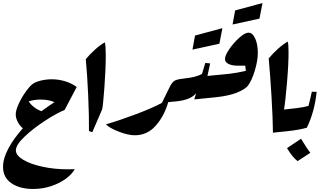

<svg xmlns="http://www.w3.org/2000/svg" viewBox="-75 -874 2151 1269"><path d="M371 245Q404 245 419 244Q401 277 360.5 307Q320 337 263.5 356Q207 375 144 375Q56 375 0.5 337Q-55 299 -55 229Q-55 174 -20 108Q15 42 76 -26Q56 -42 42.5 -68Q29 -94 29 -117Q29 -145 48 -186.5Q67 -228 93 -265Q119 -302 137 -316Q157 -332 193 -341Q229 -350 267 -350Q313 -350 356.5 -336.5Q400 -323 432 -299L352 -147Q303 -128 225 -77.5Q147 -27 88.5 28Q30 83 30 120Q30 153 78.5 182Q127 211 206 228Q285 245 371 245ZM115 -204Q128 -183 150 -166Q172 -149 199 -139Q238 -168 285 -199Q245 -216 193 -216Q151 -216 115 -204Z M513 -8Q514 -104 508 -240.5Q502 -377 492 -483Q520 -517 555 -548Q590 -579 618 -594Q624 -572 624 -507Q624 -418 615 -295.5Q606 -173 600 -151L535 0Z M1154 -339 1111 -222 1090 -204 1037 -199Q1010 -106 954 -43Q898 20 816 20Q772 20 711 -3.5Q650 -27 625 -52Q717 -79 824.5 -119.5Q932 -160 995 -194L1046 -298Q1061 -328 1076 -338.5Q1091 -349 1126 -353L1148 -356Z M1383 -363 1340 -246 1319 -228 1209 -217 1221 -258Q1187 -214 1090 -204L1148 -356Q1218 -363 1260 -385L1282 -458L1314 -455L1296 -372L1377 -380ZM1214 -639 1395 -688 1375 -585 1197 -546Z M1629 -523Q1629 -474 1609.5 -408.5Q1590 -343 1564 -308Q1544 -283 1491.5 -262Q1439 -241 1358 -232L1319 -228L1377 -380L1439 -386Q1498 -393 1550 -406L1546 -440H1496Q1458 -440 1435 -451.5Q1412 -463 1412 -484Q1412 -508 1441 -550Q1470 -592 1507 -625Q1544 -658 1567 -658Q1594 -658 1611.5 -620Q1629 -582 1629 -523ZM1479 -805 1660 -854 1640 -751 1462 -712Z M1889 -142 1846 -25 1825 -7 1729 3Q1728 -95 1719.5 -236.5Q1711 -378 1701 -488Q1729 -522 1764 -553Q1799 -584 1827 -599Q1832 -579 1832 -536Q1833 -459 1822 -329.5Q1811 -200 1802 -150L1883 -159Z M2018 -267Q2004 -134 1953 -30Q1907 -16 1825 -7L1883 -159Q1933 -165 1964 -174Q1978 -229 1986 -268ZM1822 105 1915 43 1929 66Q1957 112 1976 136L1892 191Q1857 164 1822 105Z"/></svg>

Font: Rakkas
Style: Regular
Weight: 400
Designer: Zeynep Akay
Foundry: Zeynep Akay
Version: Version 2.000